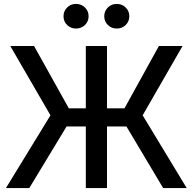

<svg xmlns="http://www.w3.org/2000/svg" viewBox="-20 -963 986 983"><path d="M527.8 -727.5V-408.2H617.2L793.5 -727.5H914.6L710.4 -372.6L936 0H815.4L627.4 -315.4H527.8V0H419.4V-315.4H320.8L129.9 0H10.3L238.3 -372.6L32.7 -727.5H154.3L332.5 -408.2H419.4V-727.5ZM578.1 -816.9Q550.8 -816.9 532.2 -835Q513.7 -853 513.7 -879.9Q513.7 -906.2 532.2 -924.6Q550.8 -942.9 578.1 -942.9Q605 -942.9 623.5 -924.6Q642.1 -906.2 642.1 -879.9Q642.1 -853 623.5 -835Q605 -816.9 578.1 -816.9ZM369.1 -816.9Q342.3 -816.9 323.7 -835Q305.2 -853 305.2 -879.9Q305.2 -906.2 323.7 -924.6Q342.3 -942.9 369.1 -942.9Q396.5 -942.9 415 -924.6Q433.6 -906.2 433.6 -879.9Q433.6 -853 415 -835Q396.5 -816.9 369.1 -816.9Z"/></svg>

Font: Inter Display Medium
Style: Regular
Weight: 500
Designer: Rasmus Andersson
Foundry: rsms
Version: Version 4.001;git-9221beed3